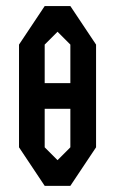

<svg xmlns="http://www.w3.org/2000/svg" viewBox="-20 -603 373 623"><path d="M166.7 -83.3 208.3 -125V-250H125V-125ZM208.3 -333.3V-458.3L166.7 -500L125 -458.3V-333.3ZM125 0 41.7 -125V-458.3L125 -583.3H208.3L291.7 -458.3V-125L208.3 0Z"/></svg>

Font: Yulong
Style: Regular
Weight: 400
Designer: GGBotNet
Foundry: f0n7.com
Version: 1.00